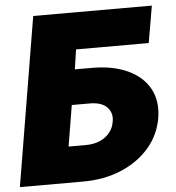

<svg xmlns="http://www.w3.org/2000/svg" viewBox="-52 -777 756 825"><g transform="rotate(-5 326.0 -364.0)"><path d="M0.5 0 121.6 -727.5H633.3L606 -568.4H292.5L279.8 -483.4H353Q444.3 -483.4 508.1 -453.6Q571.8 -423.8 601.1 -370.4Q630.4 -316.9 618.7 -244.1Q606.4 -171.9 559.1 -116.9Q511.7 -62 438 -31Q364.3 0 272 0ZM224.1 -155.3H297.4Q333.5 -155.3 359.9 -167Q386.2 -178.7 402.3 -199.2Q418.5 -219.7 422.4 -246.1Q429.2 -283.2 405 -307.9Q380.9 -332.5 327.6 -332H253.4Z"/></g></svg>

Font: Inter 17pt Black
Style: Italic
Weight: 900
Italic angle: -9.3988°
Version: Version 4.001;git-66647c0bb